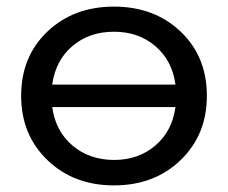

<svg xmlns="http://www.w3.org/2000/svg" viewBox="-20 -555 690 581"><path d="M606 -265Q606 -147 526.5 -70.5Q447 6 325 6Q203 6 123.5 -70.5Q44 -147 44 -265Q44 -384 123.5 -459.5Q203 -535 325 -535Q447 -535 526.5 -459.5Q606 -384 606 -265ZM325 -459Q250 -459 199 -415.5Q148 -372 138 -299H511Q501 -372 450 -415.5Q399 -459 325 -459ZM511 -231H138Q148 -158 199.5 -114.5Q251 -71 325 -71Q399 -71 450 -114.5Q501 -158 511 -231Z"/></svg>

Font: false
Style: Regular
Weight: 500
Designer: Julieta Ulanovsky
Foundry: Julieta Ulanovsky
Version: Version 7.222;hotconv 1.0.109;makeotfexe 2.5.65596